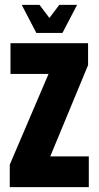

<svg xmlns="http://www.w3.org/2000/svg" viewBox="-20 -767 404 787"><path d="M23 -590H341V-500L186 -126H344V0H20V-92L179 -464H23ZM223 -747H296L236 -632H136ZM69 -747H142L229 -632H129Z"/></svg>

Font: Khand Variable Light
Style: Regular
Weight: 300
Designer: Satya Rajpurohit
Foundry: Indian Type Foundry
Version: Version 3.000